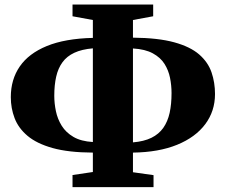

<svg xmlns="http://www.w3.org/2000/svg" viewBox="-20 -784 972 826"><path d="M292 21V-31L379.5 -44V-127.5Q274.5 -128 206 -147.2Q137.5 -166.5 98.2 -199.8Q59 -233 42.8 -275.8Q26.5 -318.5 26.5 -366Q26.5 -442 65 -498Q103.5 -554 181.5 -586Q259.5 -618 379.5 -621V-698L292 -714V-764.5H639V-714L552 -698V-622Q660.5 -621 729.5 -602Q798.5 -583 836.8 -549.8Q875 -516.5 890 -472.8Q905 -429 905 -379.5Q905 -306 863 -249.8Q821 -193.5 742 -161.2Q663 -129 552 -127.5V-43L640.5 -30.5V21ZM379.5 -173V-576Q332 -572 299.8 -557Q267.5 -542 248.8 -516.2Q230 -490.5 221.8 -454.5Q213.5 -418.5 213.5 -372Q213.5 -339.5 220.5 -305.8Q227.5 -272 245.5 -243Q263.5 -214 296 -195Q328.5 -176 379.5 -173ZM552 -171.5Q599.5 -175.5 631.5 -191.2Q663.5 -207 682.5 -234Q701.5 -261 709.8 -298.5Q718 -336 718 -383.5Q718 -416.5 711.5 -449Q705 -481.5 687.8 -509Q670.5 -536.5 637.5 -554.5Q604.5 -572.5 552 -575.5Z"/></svg>

Font: Merriweather 60pt Black
Style: Regular
Weight: 900
Version: Version 2.100